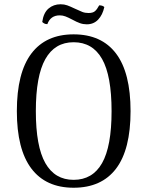

<svg xmlns="http://www.w3.org/2000/svg" viewBox="-20 -867 691 900"><path d="M59 -346Q59 -526 127 -616Q195 -706 325 -706Q456 -706 524 -616Q592 -526 592 -346Q592 -166 524 -76.5Q456 13 325 13Q195 13 127 -77Q59 -167 59 -346ZM503 -346Q503 -512 458.5 -590.5Q414 -669 325 -669Q237 -669 192.5 -590Q148 -511 148 -346Q148 -181 192.5 -102.5Q237 -24 325 -24Q414 -24 458.5 -102.5Q503 -181 503 -346ZM387 -753Q370 -753 354.5 -758.5Q339 -764 319 -775Q300 -785 287 -790Q274 -795 260 -795Q217 -795 202 -754H200Q188 -754 178 -764Q184 -807 207.5 -827Q231 -847 264 -847Q281 -847 295 -842Q309 -837 332 -826Q353 -816 366 -811Q379 -806 395 -806Q415 -806 425 -814.5Q435 -823 445 -842Q461 -842 469 -834Q461 -797 440 -775Q419 -753 387 -753Z"/></svg>

Font: Arima Madurai
Style: Regular
Weight: 400
Designer: Joana Correia and Natanael Gama
Foundry: NDISCOVER
Version: Version 1.020